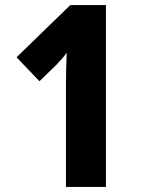

<svg xmlns="http://www.w3.org/2000/svg" viewBox="-20 -734 552 754"><path d="M396 0V-714H256L45 -509L135 -415L202 -480C218 -497 231 -511 242 -527C240 -485 239 -434 239 -394V0Z"/></svg>

Font: Noto Sans Georgian Condensed ExtraBold
Style: Regular
Weight: 800
Width: 3
Designer: Monotype Design Team, Akaki Razmadze
Foundry: Google LLC
Version: Version 2.005